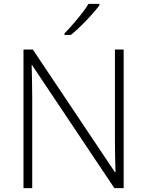

<svg xmlns="http://www.w3.org/2000/svg" viewBox="-20 -969 759 989"><path d="M617 0H569L145 -634H143Q144 -594 145 -553Q146 -512 146 -468V0H101V-714H149L572 -82H575Q574 -115 573 -160Q572 -205 572 -244V-714H617ZM492 -941Q476 -920 451.5 -892.5Q427 -865 399 -837.5Q371 -810 345 -789H312V-797Q332 -817 355.5 -844Q379 -871 401 -899Q423 -927 436 -949H492Z"/></svg>

Font: Noto Kufi Arabic ExtraLight
Style: Regular
Weight: 200
Designer: Monotype Design Team, David Williams, Khaled Hosny
Foundry: Google LLC
Version: Version 2.109; ttfautohint (v1.8.4.7-5d5b)